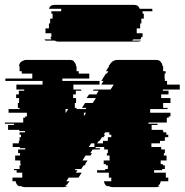

<svg xmlns="http://www.w3.org/2000/svg" viewBox="-35 -765 755 785"><path d="M700 -399H631V-394H654V-379H624V-364H662V-344H632V-324H650V-319H579V-304H662V-289H655V-284H647V-264H572V-259H609V-254H585V-234H631V-229H633V-224H645V-214H653V-204H639V-189H619V-179H584V-164H624V-154H639V-139H635V-129H646V-109H622V-94H631V-89H639V-74H628V-69H595V-59H643V-39H653V-24H622Q620 -10 610 -4H618Q613 0 604 0H425Q416 0 411 -4H402Q392 -10 390 -24H420V-39H410V-59H362V-69H395V-74H406V-89H398V-94H389V-109H413V-129H402V-139H406V-154H391V-164H357L354 -159H375L372 -154H344L334 -139H341L335 -129H315L302 -109H323L313 -94H315L312 -89H307L297 -74H274L271 -69H282L275 -59H299L286 -39H246L236 -24H249L244 -17Q238 -8 231 -4H241Q234 0 225 0H66Q57 0 52 -4H42Q31 -10 29 -24H16V-39H56V-59H33V-69H22V-74H45V-89H50V-94H48V-109H27V-129H47V-139H39V-154H68V-159H46V-164H17V-179H42V-189H45V-204H51V-214H45V-224H67V-229H44V-234H-2V-254H22V-259H-15V-264H60V-284H68V-289H75V-304H0V-319H45V-324H38V-344H43V-364H31V-379H42V-394H64V-399H32V-419H139V-434H-13V-444H97V-464H54V-474H45V-494H43Q43 -506 53 -514H55Q63 -520 72 -520H251Q262 -520 268 -514H266Q276 -506 276 -494H278V-474H287V-464H330V-444H220V-434H372V-419H265V-399H297V-394H275V-379H264V-364H276V-344H271V-324H278V-319H315L318 -324H300L313 -344H344L357 -364H319L329 -379H359L368 -394H345L348 -399H417L430 -419H379L388 -434H379L386 -444H385L398 -464H402L408 -474H398L411 -494H409L415 -503Q419 -509 425 -514H426Q434 -520 445 -520H604Q614 -520 621 -514H620Q628 -507 630 -494H632V-474H642V-464H638V-444H639V-434H648V-419H700ZM233 -319V-304H234L244 -319ZM308 -290 317 -304H308ZM420 -204V-214H412V-224H395L389 -214H395L388 -204H382L372 -189H369L362 -179H386V-189H406V-204ZM328 -164H351V-179H338ZM588 -719H548V-709H553V-689H543V-669H538V-649H524V-629H548V-614H543Q543 -610 539 -604H510Q508 -601 505 -599H542Q538 -595 529 -595H202Q194 -595 189 -599H151Q150 -600 149 -601.5Q148 -603 146 -604H175Q173 -608 171 -614H175V-629H151V-649H165V-669H170V-689H180V-709H175V-719H215V-722Q215 -727 216 -729H165Q170 -745 187 -745H514Q531 -745 536 -729H587Q588 -727 588 -722Z"/></svg>

Font: Rubik Glitch
Style: Regular
Weight: 400
Designer: Hubert and Fischer, NaN
Foundry: Hubert and Fischer, NaN
Version: Version 2.200